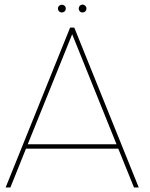

<svg xmlns="http://www.w3.org/2000/svg" viewBox="-20 -828 663 848"><path d="M102.5 -190.9H494.6L298.8 -676.8ZM94.7 -171.4 25.9 0H4.9L289.6 -706.1H308.1L592.8 0H571.8L502.4 -171.4ZM265.6 -802.2Q270.5 -797.4 270.5 -790Q270.5 -782.7 265.6 -777.8Q260.3 -772.9 253.4 -772.9Q246.1 -772.9 241.2 -777.8Q235.8 -782.7 235.8 -790Q235.8 -797.4 241.2 -802.2Q246.1 -807.1 253.4 -807.1Q260.3 -807.1 265.6 -802.2ZM356.9 -802.2Q361.8 -797.4 361.8 -790Q361.8 -783.2 356.9 -777.8Q351.6 -772.9 344.7 -772.9Q337.4 -772.9 332.5 -777.8Q327.6 -783.2 327.6 -790Q327.6 -797.4 332.5 -802.2Q337.4 -807.6 344.7 -807.6Q351.6 -807.6 356.9 -802.2Z"/></svg>

Font: Fortheenas_01
Style: Regular
Weight: 100
Designer: Situjuh Nazara
Version: Version 1.10 September 8, 2014